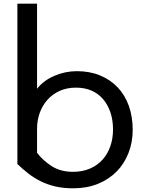

<svg xmlns="http://www.w3.org/2000/svg" viewBox="-20 -1020 789 1049"><path d="M380 8.8Q326.2 8.8 283.1 -1.2Q240 -11.2 203.1 -29.4Q166.2 -47.5 135 -71.9Q103.8 -96.2 75 -123.8V-1000H182.5V-535Q217.5 -580 276.9 -605.6Q336.2 -631.2 400 -631.2Q470 -631.2 526.2 -608.1Q582.5 -585 622.5 -543.1Q662.5 -501.2 683.8 -441.9Q705 -382.5 705 -310Q705 -242.5 681.9 -183.8Q658.8 -125 616.9 -82.5Q575 -40 515 -15.6Q455 8.8 380 8.8ZM182.5 -185Q215 -142.5 263.1 -111.9Q311.2 -81.2 378.8 -81.2Q431.2 -81.2 472.5 -99.4Q513.8 -117.5 541.2 -148.8Q568.8 -180 583.1 -221.9Q597.5 -263.8 597.5 -312.5Q597.5 -362.5 583.8 -404.4Q570 -446.2 544.4 -476.9Q518.8 -507.5 481.2 -524.4Q443.8 -541.2 395 -541.2Q346.2 -541.2 306.9 -523.8Q267.5 -506.2 240 -475.6Q212.5 -445 197.5 -404.4Q182.5 -363.8 182.5 -317.5Z"/></svg>

Font: Abordage
Style: Regular
Weight: 400
Designer: Ange Degheest & Eugénie Bidaut
Foundry: Velvetyne Type Foundry
Version: Version 1.000;FEAKit 1.0